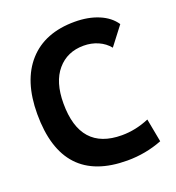

<svg xmlns="http://www.w3.org/2000/svg" viewBox="-130 -807 846 922"><g transform="rotate(-20 293.0 -346.5)"><path d="M365.2 9.8Q33.7 9.8 33.7 -347.7Q33.7 -517.1 117.2 -610.1Q200.7 -703.1 353.5 -703.1Q422.4 -703.1 475.6 -680.9Q528.8 -658.7 556.2 -617.7L483.9 -523.4Q461.9 -550.8 428 -565.7Q394 -580.6 354.5 -580.6Q270.5 -580.6 220 -521.2Q169.4 -461.9 169.4 -352.5Q169.4 -113.3 381.8 -113.3Q452.6 -113.3 521.5 -142.6L543.9 -23.4Q459 9.8 365.2 9.8Z"/></g></svg>

Font: Cascadia Code PL
Style: Regular
Weight: 400
Monospace: yes
Designer: Aaron Bell
Foundry: Saja Typeworks
Version: Version 2102.003